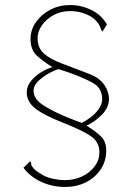

<svg xmlns="http://www.w3.org/2000/svg" viewBox="-20 -689 540 761"><path d="M238 52Q189 52 145 32.5Q101 13 73 -24L98 -49Q104 -46 103.5 -43Q103 -40 104.5 -34.5Q106 -29 115 -19.5Q124 -10 148 4Q167 15 192 20Q217 25 236 25Q275 25 306 10Q337 -5 355.5 -30Q374 -55 374 -86Q374 -127 338.5 -150.5Q303 -174 231 -202Q155 -232 120.5 -258.5Q86 -285 86 -323Q86 -347 102.5 -367.5Q119 -388 142.5 -402.5Q166 -417 188 -423Q150 -446 125.5 -469Q101 -492 101 -534Q101 -571 122.5 -601.5Q144 -632 179.5 -650.5Q215 -669 258 -669Q302 -669 342 -649.5Q382 -630 404 -592L386 -564Q383 -566 380 -574Q370 -607 335.5 -626Q301 -645 257 -645Q221 -645 192 -629Q163 -613 146 -588.5Q129 -564 129 -538Q129 -500 153.5 -477.5Q178 -455 225 -437.5Q272 -420 339 -394Q377 -378 394.5 -351Q412 -324 412 -297Q412 -263 384 -234.5Q356 -206 323 -191Q360 -168 380.5 -148Q401 -128 401 -93Q401 -50 379 -17.5Q357 15 320.5 33.5Q284 52 238 52ZM304 -202Q321 -210 340 -224.5Q359 -239 372 -258Q385 -277 385 -296Q385 -340 348 -360.5Q311 -381 249 -403L212 -415Q194 -410 170.5 -396.5Q147 -383 130 -366Q113 -349 113 -330Q113 -299 145.5 -276Q178 -253 237 -228Q257 -220 273 -213.5Q289 -207 304 -202Z"/></svg>

Font: Inconsolata ExtraLight
Style: Regular
Weight: 200
Monospace: yes
Designer: Raph Levien, Cyreal, Brenton Simpson
Foundry: Raph Levien, Cyreal, Google
Version: Version 3.001; ttfautohint (v1.8.2.53-6de2)